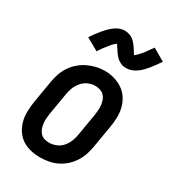

<svg xmlns="http://www.w3.org/2000/svg" viewBox="-188 -872 881 981"><g transform="rotate(30 252.0 -381.5)"><path d="M204 8Q175 8 147.5 1.5Q120 -5 97.5 -20Q75 -35 60 -58Q45 -81 38 -108Q31 -135 32 -164Q33 -193 37 -221L59 -351Q63 -376 71 -400.5Q79 -425 93.5 -447.5Q108 -470 128.5 -488Q149 -506 172.5 -517.5Q196 -529 221 -535Q246 -541 272 -541Q301 -541 328 -533Q355 -525 377.5 -510Q400 -495 415 -472Q430 -449 437 -422.5Q444 -396 443.5 -366.5Q443 -337 438 -309L416 -179Q412 -154 404 -129.5Q396 -105 381.5 -82.5Q367 -60 347 -42Q327 -24 303 -12.5Q279 -1 254 3.5Q229 8 204 8ZM206 -80Q227 -80 248 -88.5Q269 -97 283.5 -114Q298 -131 306 -151.5Q314 -172 317 -193L339 -323Q341 -338 342 -352.5Q343 -367 341 -381.5Q339 -396 334 -409Q329 -422 319.5 -431.5Q310 -441 296 -445.5Q282 -450 267 -450Q246 -450 226 -441Q206 -432 191.5 -415Q177 -398 169 -378Q161 -358 158 -337L136 -207Q134 -192 133 -177.5Q132 -163 134 -149Q136 -135 141 -122Q146 -109 155 -99Q164 -89 177.5 -84.5Q191 -80 206 -80ZM184 -606 111 -647Q123 -665 134 -679.5Q145 -694 155 -706Q165 -718 175 -728Q185 -738 198 -748Q211 -758 226.5 -764Q242 -770 257 -770Q263 -770 268 -769Q273 -768 278 -767Q283 -766 288 -764Q293 -762 297.5 -759.5Q302 -757 306 -754Q310 -751 313.5 -748Q317 -745 321 -740.5Q325 -736 328 -732Q331 -728 334 -724Q337 -720 339 -716.5Q341 -713 344 -709Q347 -705 349.5 -700.5Q352 -696 355 -691.5Q358 -687 360 -685Q364 -687 369.5 -692.5Q375 -698 378.5 -701.5Q382 -705 385.5 -709Q389 -713 393.5 -718Q398 -723 402 -729Q406 -735 411 -741.5Q416 -748 421 -755.5Q426 -763 432 -771L504 -729Q492 -712 481.5 -697Q471 -682 461 -670Q451 -658 441 -648Q431 -638 417.5 -628Q404 -618 389 -612.5Q374 -607 358 -607Q352 -607 345.5 -607.5Q339 -608 333.5 -610Q328 -612 322.5 -614.5Q317 -617 312 -620.5Q307 -624 303 -627.5Q299 -631 294.5 -636Q290 -641 286.5 -645.5Q283 -650 280 -654.5Q277 -659 274 -663.5Q271 -668 267 -674Q263 -680 260 -684.5Q257 -689 255 -692Q251 -689 245.5 -684Q240 -679 236.5 -675.5Q233 -672 229.5 -667.5Q226 -663 222 -658Q218 -653 213.5 -647.5Q209 -642 204 -635.5Q199 -629 194 -621.5Q189 -614 184 -606Z"/></g></svg>

Font: Iosevka Curly Slab SmBdObl
Style: Regular
Weight: 600
Italic angle: -9°
Monospace: yes
Designer: Belleve Invis
Foundry: Belleve Invis
Version: Version 11.0.0; ttfautohint (v1.8.3)